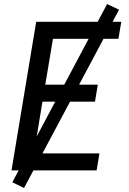

<svg xmlns="http://www.w3.org/2000/svg" viewBox="-20 -843 640 950"><path d="M37 0 159 -735H580L566 -651H242L204 -424H464L450 -340H190L148 -84H472L458 0ZM99 87 41 59 510 -823 569 -795Z"/></svg>

Font: Iosevka SS04 Md Ex Obl
Style: Regular
Weight: 500
Width: 7
Italic angle: -9°
Monospace: yes
Designer: Belleve Invis
Foundry: Belleve Invis
Version: Version 19.0.0; ttfautohint (v1.8.4)